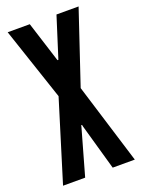

<svg xmlns="http://www.w3.org/2000/svg" viewBox="-140 -800 641 865"><g transform="rotate(-20 180.0 -367.5)"><path d="M114 0H8L127 -386L10 -735H116L175 -549L178 -540H182L185 -549L244 -735H350L233 -386L352 0H246L184 -219L182 -228H178L176 -219Z"/></g></svg>

Font: League Gothic
Style: Regular
Weight: 400
Designer: The League of Moveable Type
Version: Version 1.560;PS 001.560;hotconv 1.0.56;makeotf.lib2.0.21325